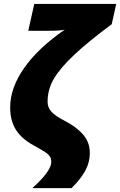

<svg xmlns="http://www.w3.org/2000/svg" viewBox="-20 -780 616 985"><path d="M32.2 -229Q32.2 -329.1 104 -431.4Q175.8 -533.7 312 -627.9Q288.6 -622.1 230 -622.1H125L155.8 -759.8H576.2L553.2 -655.8Q435.5 -568.8 362.8 -500.7Q290 -432.6 257.1 -377.2Q224.1 -321.8 224.1 -257.8Q224.1 -229 243.7 -207Q263.2 -185.1 312 -160.2Q373.5 -128.4 407.2 -88.6Q440.9 -48.8 440.9 4.9Q440.9 50.3 419.2 92.5Q397.5 134.8 347.2 185.1H146Q243.2 97.2 243.2 50.8Q243.2 36.6 238 26.6Q232.9 16.6 221.7 7.6Q210.4 -1.5 193.1 -11.2Q175.8 -21 150.9 -35.2Q90.3 -68.4 61.3 -114.7Q32.2 -161.1 32.2 -229Z"/></svg>

Font: Open Sans Extrabold
Style: Italic
Weight: 800
Italic angle: -12°
Foundry: Ascender Corporation
Version: Version 1.10